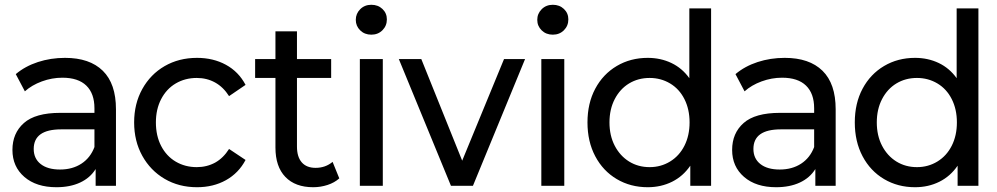

<svg xmlns="http://www.w3.org/2000/svg" viewBox="-20 -777 4168 803"><path d="M410 -481C373.3 -517 320.7 -535 252 -535C212 -535 174.2 -529.2 138.5 -517.5C102.8 -505.8 72 -489 46 -467L84 -395C103.3 -412.3 127 -426.2 155 -436.5C183 -446.8 211.7 -452 241 -452C285 -452 318.3 -441 341 -419C363.7 -397 375 -365.3 375 -324V-305H232C162.7 -305 112 -290.8 80 -262.5C48 -234.2 32 -196.7 32 -150C32 -103.3 48.7 -65.7 82 -37C115.3 -8.3 160 6 216 6C254 6 287 -0.5 315 -13.5C343 -26.5 364.7 -45.3 380 -70V0H465V-320C465 -391.3 446.7 -445 410 -481ZM320.5 -92.5C295.5 -76.2 265.7 -68 231 -68C196.3 -68 169.3 -75.7 150 -91C130.7 -106.3 121 -127.3 121 -154C121 -208.7 159.3 -236 236 -236H375V-162C363.7 -132 345.5 -108.8 320.5 -92.5Z M668.5 -29C708.2 -5.7 753.3 6 804 6C849.3 6 889.7 -3.8 925 -23.5C960.3 -43.2 987.7 -71.3 1007 -108L938 -154C922 -128.7 902.7 -109.7 880 -97C856.7 -84.3 831 -78 803 -78C770.3 -78 741 -85.7 715 -101C689 -116.3 668.7 -138.2 654 -166.5C639.3 -194.8 632 -227.7 632 -265C632 -301.7 639.3 -334.2 654 -362.5C668.7 -390.8 689 -412.7 715 -428C741 -443.3 770.3 -451 803 -451C831 -451 856.5 -444.7 879.5 -432C902.5 -419.3 922 -400.3 938 -375L1007 -422C987.7 -458.7 960.3 -486.7 925 -506C889.7 -525.3 849.3 -535 804 -535C753.3 -535 708.2 -523.5 668.5 -500.5C628.8 -477.5 597.7 -445.5 575 -404.5C552.3 -363.5 541 -317 541 -265C541 -213 552.3 -166.5 575 -125.5C597.7 -84.5 628.8 -52.3 668.5 -29Z M1399 -31 1371 -100C1351 -83.3 1327.3 -75 1300 -75C1274.7 -75 1255.3 -82.7 1242 -98C1228.7 -113.3 1222 -135.3 1222 -164V-451H1365V-530H1222V-646H1132V-530H1047V-451H1132V-160C1132 -106.7 1145.8 -65.7 1173.5 -37C1201.2 -8.3 1240 6 1290 6C1310.7 6 1330.7 2.8 1350 -3.5C1369.3 -9.8 1385.7 -19 1399 -31Z M1485 -530V0H1581V-530ZM1486.5 -650C1498.8 -638 1514.3 -632 1533 -632C1551.7 -632 1567.2 -638.2 1579.5 -650.5C1591.8 -662.8 1598 -678 1598 -696C1598 -713.3 1591.8 -727.8 1579.5 -739.5C1567.2 -751.2 1551.7 -757 1533 -757C1514.3 -757 1498.8 -750.8 1486.5 -738.5C1474.2 -726.2 1468 -711.3 1468 -694C1468 -676.7 1474.2 -662 1486.5 -650Z M2176 -530H2088L1913 -105L1742 -530H1648L1866 0H1958Z M2244 -530V0H2340V-530ZM2245.5 -650C2257.8 -638 2273.3 -632 2292 -632C2310.7 -632 2326.2 -638.2 2338.5 -650.5C2350.8 -662.8 2357 -678 2357 -696C2357 -713.3 2350.8 -727.8 2338.5 -739.5C2326.2 -751.2 2310.7 -757 2292 -757C2273.3 -757 2257.8 -750.8 2245.5 -738.5C2233.2 -726.2 2227 -711.3 2227 -694C2227 -676.7 2233.2 -662 2245.5 -650Z M2954 -742H2863V-450C2843 -478 2818 -499.2 2788 -513.5C2758 -527.8 2725 -535 2689 -535C2641 -535 2597.8 -523.7 2559.5 -501C2521.2 -478.3 2491.2 -446.7 2469.5 -406C2447.8 -365.3 2437 -318.3 2437 -265C2437 -211.7 2447.8 -164.5 2469.5 -123.5C2491.2 -82.5 2521.2 -50.7 2559.5 -28C2597.8 -5.3 2641 6 2689 6C2726.3 6 2760.3 -1.7 2791 -17C2821.7 -32.3 2847 -54.7 2867 -84V0H2954ZM2782.5 -101.5C2756.8 -85.8 2728.3 -78 2697 -78C2665 -78 2636.3 -85.8 2611 -101.5C2585.7 -117.2 2565.7 -139.2 2551 -167.5C2536.3 -195.8 2529 -228.3 2529 -265C2529 -301.7 2536.3 -334.2 2551 -362.5C2565.7 -390.8 2585.7 -412.7 2611 -428C2636.3 -443.3 2665 -451 2697 -451C2728.3 -451 2756.8 -443.3 2782.5 -428C2808.2 -412.7 2828.2 -390.8 2842.5 -362.5C2856.8 -334.2 2864 -301.7 2864 -265C2864 -228.3 2856.8 -195.8 2842.5 -167.5C2828.2 -139.2 2808.2 -117.2 2782.5 -101.5Z M3420 -481C3383.3 -517 3330.7 -535 3262 -535C3222 -535 3184.2 -529.2 3148.5 -517.5C3112.8 -505.8 3082 -489 3056 -467L3094 -395C3113.3 -412.3 3137 -426.2 3165 -436.5C3193 -446.8 3221.7 -452 3251 -452C3295 -452 3328.3 -441 3351 -419C3373.7 -397 3385 -365.3 3385 -324V-305H3242C3172.7 -305 3122 -290.8 3090 -262.5C3058 -234.2 3042 -196.7 3042 -150C3042 -103.3 3058.7 -65.7 3092 -37C3125.3 -8.3 3170 6 3226 6C3264 6 3297 -0.5 3325 -13.5C3353 -26.5 3374.7 -45.3 3390 -70V0H3475V-320C3475 -391.3 3456.7 -445 3420 -481ZM3330.5 -92.5C3305.5 -76.2 3275.7 -68 3241 -68C3206.3 -68 3179.3 -75.7 3160 -91C3140.7 -106.3 3131 -127.3 3131 -154C3131 -208.7 3169.3 -236 3246 -236H3385V-162C3373.7 -132 3355.5 -108.8 3330.5 -92.5Z M4072 -742H3981V-450C3961 -478 3936 -499.2 3906 -513.5C3876 -527.8 3843 -535 3807 -535C3759 -535 3715.8 -523.7 3677.5 -501C3639.2 -478.3 3609.2 -446.7 3587.5 -406C3565.8 -365.3 3555 -318.3 3555 -265C3555 -211.7 3565.8 -164.5 3587.5 -123.5C3609.2 -82.5 3639.2 -50.7 3677.5 -28C3715.8 -5.3 3759 6 3807 6C3844.3 6 3878.3 -1.7 3909 -17C3939.7 -32.3 3965 -54.7 3985 -84V0H4072ZM3900.5 -101.5C3874.8 -85.8 3846.3 -78 3815 -78C3783 -78 3754.3 -85.8 3729 -101.5C3703.7 -117.2 3683.7 -139.2 3669 -167.5C3654.3 -195.8 3647 -228.3 3647 -265C3647 -301.7 3654.3 -334.2 3669 -362.5C3683.7 -390.8 3703.7 -412.7 3729 -428C3754.3 -443.3 3783 -451 3815 -451C3846.3 -451 3874.8 -443.3 3900.5 -428C3926.2 -412.7 3946.2 -390.8 3960.5 -362.5C3974.8 -334.2 3982 -301.7 3982 -265C3982 -228.3 3974.8 -195.8 3960.5 -167.5C3946.2 -139.2 3926.2 -117.2 3900.5 -101.5Z"/></svg>

Font: Rookery
Style: Regular
Weight: 400
Designer: Ryan Kimball / Julieta Ulanovsky
Foundry: Motorola Mobility LLC.
Version: Version 1.0